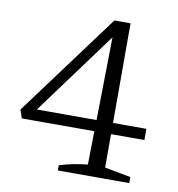

<svg xmlns="http://www.w3.org/2000/svg" viewBox="-71 -660 673 725"><g transform="rotate(10 265.5 -297.5)"><path d="M198 0V-20Q226 -29 253 -34Q280 -39 306 -42L308 -170H30L19 -202L310 -595H372V-213H500V-170H372V-42L472 -23V0ZM80 -213H309L314 -531Z"/></g></svg>

Font: Piazzolla Light
Style: Regular
Weight: 300
Designer: Juan Pablo del Peral
Foundry: Huerta Tipografica
Version: Version 1.330